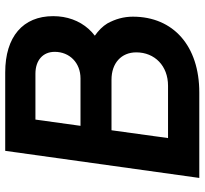

<svg xmlns="http://www.w3.org/2000/svg" viewBox="-44 -741 785 737"><g transform="rotate(-90 348.5 -372.5)"><path d="M362 0C540 0 653 -99 653 -255C653 -290 644 -322 627 -353C616 -371 600 -387 580 -401C589 -408 598 -416 606 -425C638 -461 655 -508 655 -561C655 -677 576 -745 439 -745H138L34 0ZM258 -629H434C486 -629 518 -600 518 -555C518 -498 476 -456 416 -456H234ZM217 -337H411C475 -337 516 -299 516 -242C516 -171 464 -120 388 -120H187Z"/></g></svg>

Font: Plus Jakarta Sans
Style: Bold Italic
Weight: 700
Italic angle: -8°
Designer: Gumpita Rahayu
Foundry: Tokotype
Version: Version 2.071;gftools[0.9.30]